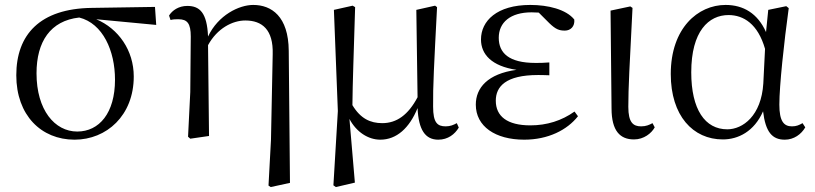

<svg xmlns="http://www.w3.org/2000/svg" viewBox="-20 -551 3304 778"><path d="M282 15C412 15 522 -83 522 -241C522 -347 460 -435 370 -473L613 -450L608 -523L351 -519C142 -516 46 -411 46 -246C46 -84 147 15 282 15ZM301 -480C397 -456 446 -345 446 -228C446 -93 382 -18 293 -18C202 -18 128 -105 128 -254C128 -382 184 -467 301 -480Z M1068 201 1077 207 1155 190 1150 -345C1149 -485 1080 -531 1006 -531C949 -531 864 -490 823 -403C819 -500 789 -527 739 -527C704 -527 678 -509 665 -488L671 -470C683 -473 692 -473 703 -473C739 -473 753 -456 753 -403L751 -178L742 3L751 11L827 0L823 -368C860 -436 922 -468 974 -468C1042 -468 1088 -431 1085 -331L1078 16Z M1521 15C1587 15 1639 -32 1672 -113C1676 -25 1703 15 1756 15C1795 15 1823 -7 1839 -34L1831 -52C1818 -45 1805 -39 1786 -39C1752 -39 1735 -54 1735 -119C1734 -199 1739 -291 1751 -522L1743 -528L1667 -511L1672 -157C1634 -85 1587 -52 1529 -52C1481 -52 1441 -70 1408 -125C1409 -221 1413 -320 1419 -522L1409 -528L1333 -511L1349 -101L1331 200L1341 207L1418 189L1396 -69C1424 -16 1472 15 1521 15Z M2104 15C2201 15 2278 -24 2322 -80L2308 -99C2256 -62 2196 -43 2129 -43C2035 -43 1989 -80 1989 -143C1989 -200 2029 -247 2160 -247C2170 -247 2180 -247 2206 -246V-298C2182 -296 2167 -296 2150 -296C2041 -296 2001 -337 2001 -398C2001 -460 2048 -501 2134 -501L2163 -500L2206 -457C2232 -432 2246 -427 2269 -427C2292 -427 2310 -444 2307 -472C2274 -513 2201 -531 2129 -531C1993 -531 1929 -466 1929 -391C1929 -331 1972 -283 2073 -268C1956 -252 1908 -195 1908 -127C1908 -39 1987 15 2104 15Z M2549 14C2589 14 2620 -11 2633 -35L2624 -52C2611 -45 2598 -39 2578 -39C2546 -39 2526 -54 2526 -118C2526 -196 2531 -283 2543 -519L2534 -525L2454 -508L2458 -112C2458 -20 2493 14 2549 14Z M2909 14C2971 14 3036 -18 3072 -100C3082 -16 3109 15 3160 15C3197 15 3227 -7 3243 -35L3232 -52C3218 -44 3207 -39 3189 -39C3156 -39 3138 -60 3138 -127C3138 -204 3157 -380 3176 -518L3166 -526L3093 -511L3084 -421C3050 -497 2992 -531 2920 -531C2808 -531 2698 -437 2698 -251C2698 -82 2788 14 2909 14ZM3080 -353 3073 -213C3065 -82 2990 -27 2927 -27C2837 -27 2781 -107 2781 -258C2781 -425 2852 -490 2932 -490C2993 -490 3051 -454 3080 -353Z"/></svg>

Font: Noto Serif CJK TC
Style: Regular
Weight: 400
Designer: Ryoko NISHIZUKA 西塚涼子 (kana & ideographs); Frank Grießhammer (Latin, Greek & Cyrillic); Wenlong ZHANG 张文龙 (bopomofo); San
Foundry: Adobe
Version: Version 2.001;hotconv 1.1.0;makeotfexe 2.6.0